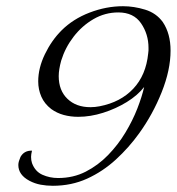

<svg xmlns="http://www.w3.org/2000/svg" viewBox="-20 -583 569 618"><path d="M150 15Q130 15 111 11.5Q92 8 75 -1Q39 -20 39 -52Q39 -58 41 -64.5Q43 -71 46 -78Q58 -99 83 -98Q80 -86 80 -78Q80 -67 83 -58Q93 -31 116.5 -20.5Q140 -10 167 -10Q216 -10 256 -30.5Q296 -51 328 -84Q360 -117 383.5 -156Q407 -195 422 -233.5Q437 -272 444 -303Q423 -276 388 -254.5Q353 -233 312 -220Q271 -207 232 -207Q207 -207 185 -213Q163 -219 145 -232Q123 -249 113 -272Q103 -295 103 -321Q103 -364 124.5 -408.5Q146 -453 178 -485Q215 -522 268.5 -542.5Q322 -563 376 -563Q411 -563 447 -552Q483 -541 504 -512Q529 -475 529 -420Q529 -358 500.5 -286.5Q472 -215 428 -154Q395 -108 353 -69.5Q311 -31 260.5 -8Q210 15 150 15ZM301 -241Q368 -254 409 -297.5Q450 -341 457 -411Q458 -416 458 -420.5Q458 -425 458 -429Q458 -473 434 -508Q410 -543 361 -543Q318 -543 281 -521.5Q244 -500 217 -465Q190 -430 177 -388Q169 -359 169 -338Q169 -292 197 -265Q225 -238 271 -238Q286 -238 301 -241Z"/></svg>

Font: MonteCarlo
Style: Regular
Weight: 400
Designer: Robert E. Leuschke
Foundry: Robert E. Leuschke
Version: Version 1.010; ttfautohint (v1.8.3)